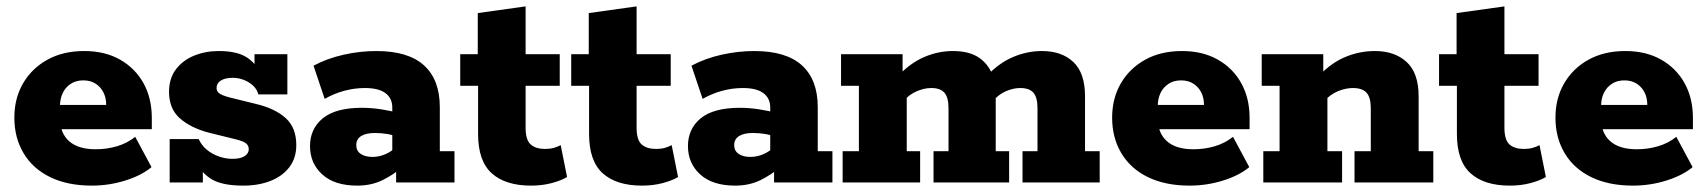

<svg xmlns="http://www.w3.org/2000/svg" viewBox="-20 -572 5353 602"><path d="M268 10Q192 10 137.5 -16.5Q83 -43 54 -91.5Q25 -140 25 -203Q25 -264 52.5 -311Q80 -358 129 -385Q178 -412 244 -412Q309 -412 356.5 -385Q404 -358 430 -311Q456 -264 456 -202V-167H102V-243H313Q313 -265 304.5 -282Q296 -299 280 -309.5Q264 -320 241 -320Q218 -320 201.5 -309Q185 -298 176.5 -280Q168 -262 168 -238V-202Q168 -155 196.5 -129.5Q225 -104 280 -104Q315 -104 347 -113.5Q379 -123 404 -143L455 -48Q424 -22 373 -6Q322 10 268 10Z M743 10Q673 10 639.5 -12.5Q606 -35 597 -67L616 -75V0H512V-136H603Q612 -116 628.5 -102.5Q645 -89 666 -81.5Q687 -74 709 -74Q734 -74 747 -82.5Q760 -91 760 -104Q760 -115 752 -122Q744 -129 720 -135L635 -156Q578 -171 544 -201Q510 -231 510 -284Q510 -326 531.5 -354.5Q553 -383 588.5 -397.5Q624 -412 666 -412Q726 -412 757 -390Q788 -368 796 -337L778 -338V-402H881V-276H790Q786 -292 773.5 -303.5Q761 -315 744.5 -321.5Q728 -328 710 -328Q686 -328 672.5 -319.5Q659 -311 659 -296Q659 -286 667.5 -279.5Q676 -273 698 -267L783 -246Q842 -232 875.5 -202Q909 -172 909 -117Q909 -76 887 -47.5Q865 -19 827.5 -4.5Q790 10 743 10Z M1100 10Q1029 10 990.5 -25Q952 -60 952 -114Q952 -168 992 -201Q1032 -234 1115 -234Q1145 -234 1176.5 -229Q1208 -224 1228 -218L1210 -205V-235Q1210 -264 1188.5 -280Q1167 -296 1124 -296Q1092 -296 1060 -287.5Q1028 -279 998 -262L963 -366Q1006 -389 1057.5 -400.5Q1109 -412 1160 -412Q1260 -412 1309.5 -367Q1359 -322 1359 -236V-98H1405V0H1222V-67L1245 -51Q1214 -24 1179 -7Q1144 10 1100 10ZM1148 -80Q1170 -80 1190.5 -89.5Q1211 -99 1223 -113L1210 -78V-170L1227 -142Q1212 -149 1193.5 -152Q1175 -155 1155 -155Q1128 -155 1112.5 -145.5Q1097 -136 1097 -117Q1097 -99 1111 -89.5Q1125 -80 1148 -80Z M1645 10Q1565 10 1522 -28.5Q1479 -67 1479 -152V-303H1423V-402H1478V-531L1628 -552V-402H1735V-303H1628V-172Q1628 -133 1644 -119Q1660 -105 1689 -105Q1705 -105 1717 -108.5Q1729 -112 1738 -117L1758 -17Q1740 -6 1710 2Q1680 10 1645 10Z M1993 10Q1913 10 1870 -28.5Q1827 -67 1827 -152V-303H1771V-402H1826V-531L1976 -552V-402H2083V-303H1976V-172Q1976 -133 1992 -119Q2008 -105 2037 -105Q2053 -105 2065 -108.5Q2077 -112 2086 -117L2106 -17Q2088 -6 2058 2Q2028 10 1993 10Z M2285 10Q2214 10 2175.5 -25Q2137 -60 2137 -114Q2137 -168 2177 -201Q2217 -234 2300 -234Q2330 -234 2361.5 -229Q2393 -224 2413 -218L2395 -205V-235Q2395 -264 2373.5 -280Q2352 -296 2309 -296Q2277 -296 2245 -287.5Q2213 -279 2183 -262L2148 -366Q2191 -389 2242.5 -400.5Q2294 -412 2345 -412Q2445 -412 2494.5 -367Q2544 -322 2544 -236V-98H2590V0H2407V-67L2430 -51Q2399 -24 2364 -7Q2329 10 2285 10ZM2333 -80Q2355 -80 2375.5 -89.5Q2396 -99 2408 -113L2395 -78V-170L2412 -142Q2397 -149 2378.5 -152Q2360 -155 2340 -155Q2313 -155 2297.5 -145.5Q2282 -136 2282 -117Q2282 -99 2296 -89.5Q2310 -80 2333 -80Z M2622 0V-98H2673V-303H2617V-402H2810V-337L2797 -335Q2835 -375 2878.5 -393.5Q2922 -412 2968 -412Q3021 -412 3052 -389.5Q3083 -367 3095 -328L3075 -335Q3113 -375 3157 -393.5Q3201 -412 3247 -412Q3309 -412 3345.5 -377.5Q3382 -343 3382 -270V-98H3428V0H3186V-98H3233V-232Q3233 -267 3220 -281.5Q3207 -296 3179 -296Q3157 -296 3134 -286Q3111 -276 3093 -255L3097 -314Q3100 -303 3101 -290Q3102 -277 3102 -270V-98H3144V0H2907V-98H2954V-232Q2954 -267 2941 -281.5Q2928 -296 2900 -296Q2878 -296 2854.5 -286Q2831 -276 2813 -255L2823 -289V-98H2865V0Z M3710 10Q3634 10 3579.5 -16.5Q3525 -43 3496 -91.5Q3467 -140 3467 -203Q3467 -264 3494.5 -311Q3522 -358 3571 -385Q3620 -412 3686 -412Q3751 -412 3798.5 -385Q3846 -358 3872 -311Q3898 -264 3898 -202V-167H3544V-243H3755Q3755 -265 3746.5 -282Q3738 -299 3722 -309.5Q3706 -320 3683 -320Q3660 -320 3643.5 -309Q3627 -298 3618.5 -280Q3610 -262 3610 -238V-202Q3610 -155 3638.5 -129.5Q3667 -104 3722 -104Q3757 -104 3789 -113.5Q3821 -123 3846 -143L3897 -48Q3866 -22 3815 -6Q3764 10 3710 10Z M3941 0V-98H3992V-303H3936V-402H4129V-337L4116 -335Q4154 -375 4198.5 -393.5Q4243 -412 4291 -412Q4353 -412 4390.5 -377.5Q4428 -343 4428 -270V-98H4474V0H4227V-98H4278V-232Q4278 -267 4264.5 -281.5Q4251 -296 4222 -296Q4199 -296 4175 -286Q4151 -276 4132 -255L4142 -290V-98H4188V0Z M4714 10Q4634 10 4591 -28.5Q4548 -67 4548 -152V-303H4492V-402H4547V-531L4697 -552V-402H4804V-303H4697V-172Q4697 -133 4713 -119Q4729 -105 4758 -105Q4774 -105 4786 -108.5Q4798 -112 4807 -117L4827 -17Q4809 -6 4779 2Q4749 10 4714 10Z M5100 10Q5024 10 4969.5 -16.5Q4915 -43 4886 -91.5Q4857 -140 4857 -203Q4857 -264 4884.5 -311Q4912 -358 4961 -385Q5010 -412 5076 -412Q5141 -412 5188.5 -385Q5236 -358 5262 -311Q5288 -264 5288 -202V-167H4934V-243H5145Q5145 -265 5136.5 -282Q5128 -299 5112 -309.5Q5096 -320 5073 -320Q5050 -320 5033.5 -309Q5017 -298 5008.5 -280Q5000 -262 5000 -238V-202Q5000 -155 5028.5 -129.5Q5057 -104 5112 -104Q5147 -104 5179 -113.5Q5211 -123 5236 -143L5287 -48Q5256 -22 5205 -6Q5154 10 5100 10Z"/></svg>

Font: Rokkitt SemiBold ExtraBold
Style: Regular
Weight: 800
Version: Version 3.103